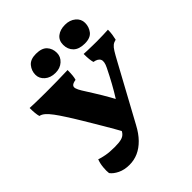

<svg xmlns="http://www.w3.org/2000/svg" viewBox="-242 -1036 1191 1191"><g transform="rotate(-45 353.5 -440.0)"><path d="M199 9Q155 9 122 -7Q89 -23 73 -45Q70 -65 73 -96.5Q76 -128 86 -153Q104 -146 135.5 -140Q167 -134 212 -134Q249 -134 270.5 -139.5Q292 -145 304 -159.5Q316 -174 325 -200Q381 -267 428.5 -342Q476 -417 525 -517Q544 -555 535.5 -575Q527 -595 492 -601Q488 -614 486 -632.5Q484 -651 484 -679Q496 -678 516.5 -677.5Q537 -677 559.5 -676.5Q582 -676 598 -676Q623 -676 652.5 -677Q682 -678 697 -679Q697 -656 694 -636.5Q691 -617 687 -601Q669 -597 657 -587.5Q645 -578 632 -557Q619 -536 598 -497L402 -137Q376 -88 344 -55.5Q312 -23 276 -7Q240 9 199 9ZM326 -151Q293 -211 256 -273.5Q219 -336 186 -391Q153 -446 130 -481Q107 -517 88 -542.5Q69 -568 52 -583Q35 -598 18 -601Q14 -614 12 -634Q10 -654 10 -679Q23 -678 45 -677.5Q67 -677 92 -676.5Q117 -676 139 -676Q161 -676 173 -676Q197 -676 246 -676.5Q295 -677 343 -679Q343 -651 341 -632Q339 -613 335 -601Q310 -597 301.5 -588Q293 -579 297.5 -564Q302 -549 315 -528Q337 -493 354 -466Q371 -439 385 -415.5Q399 -392 412.5 -368Q426 -344 442 -314ZM535 -719Q485 -719 459.5 -744Q434 -769 434 -809Q434 -847 460.5 -868Q487 -889 530 -889Q572 -889 599.5 -866Q627 -843 627 -809Q627 -774 606 -746.5Q585 -719 535 -719ZM278 -719Q235 -719 208 -742.5Q181 -766 181 -799Q181 -834 203.5 -861.5Q226 -889 275 -889Q326 -889 349 -864Q372 -839 372 -801Q372 -767 345.5 -743Q319 -719 278 -719Z"/></g></svg>

Font: Vollkorn Black
Style: Regular
Weight: 900
Designer: Friedrich Althausen
Foundry: Friedrich Althausen
Version: Version 5.000